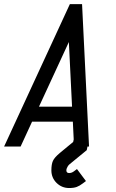

<svg xmlns="http://www.w3.org/2000/svg" viewBox="-20 -716 565 938"><path d="M384.3 180.2Q369.1 191.9 354.7 197.3Q340.3 202.6 317.9 202.6Q281.7 202.6 256.3 177.5Q231 152.3 231 116.2Q231 86.9 238.5 70.1Q246.1 53.2 272.5 31.2L337.4 -22.5L342.3 -44.9L413.6 -30.3L403.8 17.6L319.3 86.9Q314.9 90.8 311.5 95.9Q308.1 101.1 306.2 106.4Q304.2 111.8 304.2 116.2Q304.2 129.4 317.9 129.4Q329.6 129.4 340.3 121.6L356 109.9L399.9 168.5ZM170.4 -194.8H332L316.4 -510.7ZM80.6 0H0L321.3 -695.8H380.9L415 0H341.8L335.9 -121.6H136.7Z"/></svg>

Font: Anka/Coder Condensed
Style: Italic
Weight: 400
Width: 4
Italic angle: -12°
Monospace: yes
Version: Version 001.100